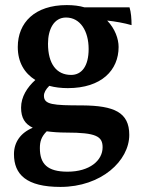

<svg xmlns="http://www.w3.org/2000/svg" viewBox="-20 -487 571 756"><path d="M304 -72C188 -72 153 -75 153 -110C153 -122 160 -135 174 -149C196 -143 221 -140 247 -140C380 -140 447 -211 447 -302C447 -334 433 -374 402 -406C432 -403 471 -396 498 -388C498 -413 496 -439 490 -458H313C293 -464 269 -467 243 -467C117 -467 50 -398 50 -302C50 -242 76 -199 119 -172C87 -143 63 -106 63 -63C63 -23 78 1 109 16C61 36 35 73 35 120C35 200 84 249 218 249C379 249 489 146 489 44C489 -45 429 -71 304 -72ZM240 -418C296 -418 329 -365 329 -294C329 -227 302 -192 260 -192C203 -192 169 -235 169 -315C169 -371 192 -418 240 -418ZM246 189C166 189 137 158 137 96C137 70 143 51 164 30C186 33 212 35 241 35C359 35 384 50 384 93C384 145 333 189 246 189Z"/></svg>

Font: Vollkorn Semibold
Style: Regular
Weight: 600
Designer: Friedrich Althausen
Foundry: Friedrich Althausen
Version: Version 4.015;PS 004.015;hotconv 1.0.88;makeotf.lib2.5.64775